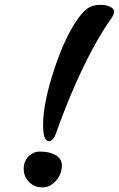

<svg xmlns="http://www.w3.org/2000/svg" viewBox="-20 -779 497 803"><path d="M184.1 -188.5Q160.2 -188.5 160.2 -256.3Q160.2 -350.1 209.5 -497.1Q253.4 -628.4 309.1 -705.1Q339.4 -746.6 369.1 -754.9Q384.8 -758.8 398.2 -758.8Q411.6 -758.8 421.9 -756.8Q432.1 -754.9 439.9 -751Q457 -743.2 457 -731Q457 -718.8 447.3 -705.1Q437.5 -691.4 416 -658.2Q394.5 -625 365.7 -571.3Q296.4 -442.4 230.5 -266.6Q223.6 -249 219 -234.6Q214.4 -220.2 209.5 -210Q199.2 -188.5 184.1 -188.5ZM104 -129.4Q123 -145 144.3 -145Q165.5 -145 180.4 -142.1Q195.3 -139.2 208 -132.8Q238.8 -117.2 238.8 -87.9Q238.8 -51.3 214.8 -23.9Q192.4 1.5 168.2 3.9Q144 6.3 128.9 0.2Q113.8 -5.9 102.8 -16.6Q91.8 -27.3 85.4 -41.3Q79.1 -55.2 79.1 -73.5Q79.1 -91.8 86.2 -106.2Q93.3 -120.6 104 -129.4Z"/></svg>

Font: Courgette
Style: Regular
Weight: 400
Designer: Karolina Lach
Foundry: Sorkin Type Co.
Version: Version 1.002